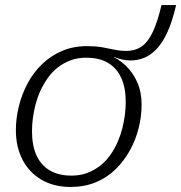

<svg xmlns="http://www.w3.org/2000/svg" viewBox="-20 -730 719 762"><path d="M139 -367Q128 -342 121 -315Q114 -288 110.5 -261.5Q107 -235 107 -209Q107 -153 124.5 -114Q142 -75 177 -54Q212 -33 264 -33Q298 -33 326 -43.5Q354 -54 377 -72Q400 -90 417.5 -114.5Q435 -139 447 -167Q458 -192 465 -219Q472 -246 475.5 -273Q479 -300 479 -325Q479 -381 461.5 -420Q444 -459 409.5 -480Q375 -501 322 -501Q288 -501 260 -490.5Q232 -480 209 -462Q186 -444 169 -419.5Q152 -395 139 -367ZM401 -518 434 -511 429 -492 409 -513Q448 -499 478 -470.5Q508 -442 525 -403Q542 -364 542 -315Q542 -269 530.5 -222.5Q519 -176 496 -134Q473 -92 439 -58.5Q405 -25 360 -6.5Q315 12 260 12Q194 12 145 -16.5Q96 -45 69.5 -96Q43 -147 43 -213Q43 -261 55 -309Q67 -357 90 -400Q113 -443 147.5 -476Q182 -509 226.5 -528Q271 -547 326 -547Q359 -547 385 -542.5Q411 -538 433.5 -533Q456 -528 480 -528Q518 -528 543.5 -546.5Q569 -565 587.5 -605.5Q606 -646 621 -710H679Q664 -645 644.5 -602.5Q625 -560 601.5 -535.5Q578 -511 552 -500.5Q526 -490 498 -490Q482 -490 466 -493.5Q450 -497 434 -503.5Q418 -510 401 -518Z"/></svg>

Font: Roboto Serif ExtraLight
Style: Italic
Weight: 250
Italic angle: -10°
Designer: Greg Gazdowicz
Foundry: Commercial Type
Version: Version 1.008